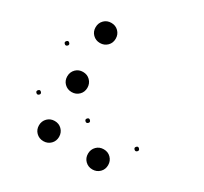

<svg xmlns="http://www.w3.org/2000/svg" viewBox="-91 -733 848 799"><g transform="rotate(-15 333.5 -333.0)"><path d="M416.7 -92.5Q425.8 -92.5 425.8 -83.3Q425.8 -73.3 416.7 -73.3Q406.7 -73.3 406.7 -83.3Q406.7 -92.5 416.7 -92.5ZM250 -131.7Q269.2 -131.7 283.8 -117.1Q298.3 -102.5 298.3 -83.3Q298.3 -63.3 283.8 -48.8Q269.2 -34.2 250 -34.2Q230 -34.2 215.4 -48.8Q200.8 -63.3 200.8 -83.3Q200.8 -102.5 215.4 -117.1Q230 -131.7 250 -131.7ZM250 -259.2Q259.2 -259.2 259.2 -250Q259.2 -240 250 -240Q240 -240 240 -250Q240 -259.2 250 -259.2ZM83.3 -298.3Q102.5 -298.3 117.1 -283.8Q131.7 -269.2 131.7 -250Q131.7 -230 117.1 -215.4Q102.5 -200.8 83.3 -200.8Q63.3 -200.8 48.8 -215.4Q34.2 -230 34.2 -250Q34.2 -269.2 48.8 -283.8Q63.3 -298.3 83.3 -298.3ZM250 -465Q269.2 -465 283.8 -450.4Q298.3 -435.8 298.3 -416.7Q298.3 -396.7 283.8 -382.1Q269.2 -367.5 250 -367.5Q230 -367.5 215.4 -382.1Q200.8 -396.7 200.8 -416.7Q200.8 -435.8 215.4 -450.4Q230 -465 250 -465ZM83.3 -425.8Q92.5 -425.8 92.5 -416.7Q92.5 -406.7 83.3 -406.7Q73.3 -406.7 73.3 -416.7Q73.3 -425.8 83.3 -425.8ZM416.7 -631.7Q435.8 -631.7 450.4 -617.1Q465 -602.5 465 -583.3Q465 -563.3 450.4 -548.8Q435.8 -534.2 416.7 -534.2Q396.7 -534.2 382.1 -548.8Q367.5 -563.3 367.5 -583.3Q367.5 -602.5 382.1 -617.1Q396.7 -631.7 416.7 -631.7ZM250 -592.5Q259.2 -592.5 259.2 -583.3Q259.2 -573.3 250 -573.3Q240 -573.3 240 -583.3Q240 -592.5 250 -592.5Z"/></g></svg>

Font: 0xA000-Dots-Mono
Style: Dots-Mono
Weight: 400
Version: Version 0.1